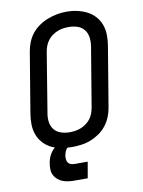

<svg xmlns="http://www.w3.org/2000/svg" viewBox="-100 -814 801 1078"><g transform="rotate(-10 300.0 -275.0)"><path d="M254 8Q223 8 193.5 3Q164 -2 138 -15Q112 -28 92.5 -49.5Q73 -71 63 -98.5Q53 -126 52.5 -156.5Q52 -187 57 -217L114 -560Q118 -586 128.5 -612.5Q139 -639 156.5 -661Q174 -683 198 -699.5Q222 -716 248.5 -726Q275 -736 302 -741Q329 -746 356 -746Q387 -746 416 -739.5Q445 -733 471 -720Q497 -707 516.5 -685.5Q536 -664 546 -636.5Q556 -609 556.5 -578.5Q557 -548 552 -518L495 -175Q491 -149 480.5 -123Q470 -97 452.5 -74.5Q435 -52 411 -35.5Q387 -19 361 -9Q335 1 307.5 4.5Q280 8 254 8ZM256 -76Q272 -76 288.5 -78.5Q305 -81 320.5 -87Q336 -93 350.5 -103.5Q365 -114 375.5 -127.5Q386 -141 392 -157Q398 -173 401 -189L458 -531Q462 -557 458.5 -582Q455 -607 440 -625.5Q425 -644 401.5 -651.5Q378 -659 352 -659Q336 -659 319.5 -656.5Q303 -654 287.5 -647.5Q272 -641 258 -631Q244 -621 233.5 -607Q223 -593 217 -577.5Q211 -562 208 -546L152 -204Q147 -179 150.5 -153.5Q154 -128 168.5 -110Q183 -92 206.5 -84Q230 -76 256 -76ZM311 196H236Q219 196 202 194Q185 192 169.5 186Q154 180 141.5 169.5Q129 159 121.5 144.5Q114 130 113 113Q112 96 115 79Q118 55 129 32.5Q140 10 159.5 -6Q179 -22 203 -29Q227 -36 250 -36L244 0Q236 0 229.5 6Q223 12 219 19.5Q215 27 213 34.5Q211 42 209 50Q208 60 209 70.5Q210 81 215.5 89Q221 97 231 100.5Q241 104 252 104H327Z"/></g></svg>

Font: Iosevka Curly Medium Extended
Style: Italic
Weight: 500
Width: 7
Italic angle: -9°
Monospace: yes
Designer: Belleve Invis
Foundry: Belleve Invis
Version: Version 11.1.0; ttfautohint (v1.8.3)